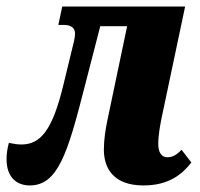

<svg xmlns="http://www.w3.org/2000/svg" viewBox="-46 -556 611 586"><path d="M45 10C131 10 161 -90 212 -290L260 -476H342L282 -190C276 -162 271 -129 271 -99C271 -43 300 10 392 10C469 10 510 -24 538 -60L508 -99C494 -84 481 -76 465 -76C446 -76 437 -92 437 -117C437 -143 443 -178 451 -214L519 -536H144L132 -480H148C171 -480 183 -471 183 -453C183 -447 182 -440 180 -431L147 -295C114 -159 78 -115 19 -115C7 -115 -5 -117 -19 -120C-24 -101 -26 -85 -26 -70C-26 -17 3 10 45 10Z"/></svg>

Font: Noto Serif ExtraCondensed Black
Style: Italic
Weight: 900
Width: 2
Italic angle: -12°
Designer: Monotype Design Team
Foundry: Monotype Imaging Inc.
Version: Version 2.014